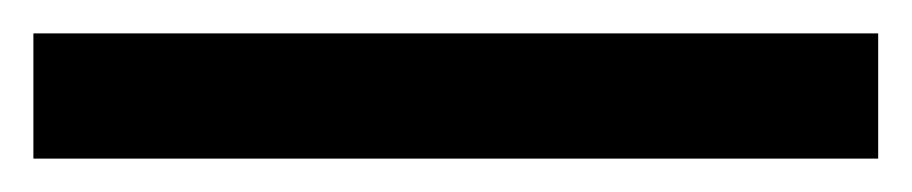

<svg xmlns="http://www.w3.org/2000/svg" viewBox="-23 -855 546 115"><path d="M503 -760V-835H-3V-760Z"/></svg>

Font: Noto Sans Bamum Medium
Style: Regular
Weight: 500
Designer: Monotype Design Team
Foundry: Monotype Imaging Inc.
Version: Version 2.002